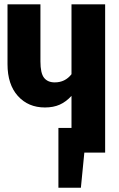

<svg xmlns="http://www.w3.org/2000/svg" viewBox="-20 -713 558 897"><path d="M314 -692.9H471.2V0H374L357.9 164.1H252.9V-115.2H314V-265.1Q288.6 -237.3 259 -224.1Q229.5 -210.9 189.9 -210.9Q111.8 -210.9 63.5 -264.6Q15.1 -318.4 15.1 -413.1V-692.9H168.9V-425.8Q168.9 -371.1 185.8 -349.6Q202.6 -328.1 235.8 -328.1Q284.2 -328.1 314 -366.2Z"/></svg>

Font: Fira Sans Compressed
Style: Bold
Weight: 700
Width: 1
Designer: Carrois Corporate & Edenspiekermann AG
Foundry: Carrois Corporate GbR & Edenspiekermann AG
Version: Version 4.203;PS 004.203;hotconv 1.0.88;makeotf.lib2.5.64775